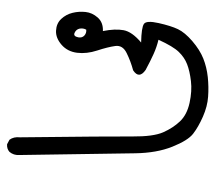

<svg xmlns="http://www.w3.org/2000/svg" viewBox="-53 -224 606 540"><g transform="rotate(90 250.0 46.0)"><path d="M385.7 329.1 373 322.3Q364.3 310.5 366.2 293Q363.3 35.2 363.8 -23.4Q364.3 -82 352.1 -109.9Q339.8 -137.7 321.3 -157.2Q302.7 -176.8 269.5 -184.1Q236.3 -191.4 208 -188Q179.7 -184.6 160.6 -177.2Q141.6 -169.9 126 -153.8Q110.4 -137.7 91.8 -96.7Q112.3 -91.8 131.8 -83Q151.4 -74.2 176.8 -60.5Q203.1 -42 177.7 -25.4Q152.3 -18.6 129.4 -7.3Q106.4 3.9 109.4 24.9Q112.3 45.9 122.1 75.7Q131.8 105.5 128.4 132.3Q125 159.2 106 175.8Q86.9 192.4 66.4 191.4Q45.9 190.4 33.2 176.8Q20.5 163.1 16.1 145Q11.7 127 13.7 108.4Q15.6 89.8 29.3 74.2Q43 58.6 67.4 59.6Q60.5 25.4 64.9 1.5Q69.3 -22.5 99.6 -47.9Q57.6 -48.8 47.4 -55.7Q37.1 -62.5 44.9 -97.2Q52.7 -131.8 62 -151.4Q71.3 -170.9 95.7 -191.9Q120.1 -212.9 144.5 -222.7Q168.9 -232.4 196.8 -235.4Q224.6 -238.3 252 -236.3Q279.3 -234.4 308.1 -221.7Q336.9 -209 356 -194.3Q375 -179.7 392.6 -135.7Q410.2 -91.8 411.1 -31.2Q412.1 29.3 416 294.9Q417 310.5 407.2 322.3Q398.4 330.1 385.7 329.1ZM85 128.9Q86.9 118.2 80.1 111.8Q73.2 105.5 63.5 106.4Q58.6 115.2 60.5 125Q62.5 134.8 72.3 139.2Q82 143.6 85 128.9Z"/></g></svg>

Font: JasonHandwriting2
Style: Regular
Weight: 400
Version: Version 1.05.10